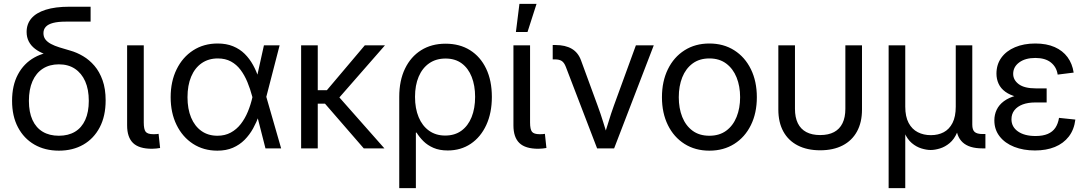

<svg xmlns="http://www.w3.org/2000/svg" viewBox="-20 -762 5585 986"><path d="M282.7 11.7Q210.9 11.7 156.7 -19.5Q102.5 -50.8 72.3 -108.2Q42 -165.5 42 -244.1Q42 -323.7 72.3 -380.1Q102.5 -436.5 156.7 -466.8Q210.9 -497.1 282.2 -497.1V-463.9Q242.7 -472.2 211.7 -483.6Q180.7 -495.1 159.7 -511.5Q138.7 -527.8 127.7 -549.3Q116.7 -570.8 116.7 -598.1Q116.7 -638.7 141.1 -667.5Q165.5 -696.3 214.6 -711.9Q263.7 -727.5 336.4 -727.5H445.3V-650.9H316.9Q278.3 -650.9 252.9 -644.3Q227.5 -637.7 215.3 -624.5Q203.1 -611.3 203.1 -591.8Q203.1 -572.8 213.1 -559.6Q223.1 -546.4 241.7 -536.4Q260.3 -526.4 285.6 -518.6Q311 -510.7 341.3 -502Q374.5 -492.7 406.7 -473.6Q439 -454.6 465.1 -424.1Q491.2 -393.6 506.8 -349.6Q522.5 -305.7 522.5 -246.6Q522.5 -166 492.2 -108.2Q461.9 -50.3 408 -19.3Q354 11.7 282.7 11.7ZM282.2 -64.9Q330.6 -64.9 365 -85.4Q399.4 -106 417.7 -146.2Q436 -186.5 436 -244.1Q436 -302.7 417.5 -344.5Q398.9 -386.2 364.7 -408.9Q330.6 -431.6 282.2 -431.6Q234.4 -431.6 199.7 -409.2Q165 -386.7 146.7 -344.7Q128.4 -302.7 128.4 -244.1Q128.4 -186 146.7 -146Q165 -106 199.5 -85.4Q233.9 -64.9 282.2 -64.9Z M760.7 2Q693.8 2 663.3 -27.6Q632.8 -57.1 632.8 -118.2V-529.3H718.3V-132.8Q718.3 -98.1 728 -85.4Q737.8 -72.8 767.6 -72.8Q775.9 -72.8 782.7 -73.2Q789.6 -73.7 794.4 -74.7L802.2 -2Q793.5 -0.5 782.5 0.7Q771.5 2 760.7 2Z M1096.2 11.7Q1025.4 11.7 971.2 -23.4Q917 -58.6 886.7 -120.6Q856.4 -182.6 856.4 -262.7Q856.4 -343.8 887 -406Q917.5 -468.3 971.9 -503.4Q1026.4 -538.6 1097.7 -538.6Q1142.6 -538.6 1177 -524.4Q1211.4 -510.3 1236.6 -485.4Q1261.7 -460.4 1279.5 -428.2Q1297.4 -396 1308.6 -359.4H1338.9L1347.2 -266.1L1423.8 0H1343.3L1275.4 -266.1Q1265.1 -305.2 1250.5 -340.6Q1235.8 -376 1215.3 -403.3Q1194.8 -430.7 1166 -446.3Q1137.2 -461.9 1098.6 -461.9Q1050.8 -461.9 1015.6 -437.5Q980.5 -413.1 961.7 -368.4Q942.9 -323.7 942.9 -262.7Q942.9 -202.6 961.4 -158.2Q980 -113.8 1014.4 -89.4Q1048.8 -64.9 1096.7 -64.9Q1135.3 -64.9 1165 -81.1Q1194.8 -97.2 1216.6 -125.2Q1238.3 -153.3 1252.9 -188.7Q1267.6 -224.1 1276.4 -263.2L1335.4 -529.3H1416L1347.2 -263.2L1338.9 -170.4H1310.5Q1297.9 -135.3 1279.8 -102.5Q1261.7 -69.8 1236.1 -43.9Q1210.4 -18.1 1176 -3.2Q1141.6 11.7 1096.2 11.7Z M1611.8 -529.3V0H1526.4V-529.3ZM1957 -529.3 1694.8 -229.5H1578.6V-298.8H1658.7L1853.5 -529.3ZM1848.1 0 1647 -231.9 1690.9 -297.9 1954.1 0Z M2030.3 204.1V-264.6Q2030.3 -348.1 2059.8 -409.4Q2089.4 -470.7 2142.8 -504.2Q2196.3 -537.6 2268.1 -537.6Q2340.8 -537.6 2394 -504.2Q2447.3 -470.7 2476.6 -409.4Q2505.9 -348.1 2505.9 -264.2Q2505.9 -182.1 2477.3 -120.1Q2448.7 -58.1 2397.7 -23.7Q2346.7 10.7 2279.3 10.7Q2236.8 10.7 2206.1 -2.7Q2175.3 -16.1 2154.3 -37.1Q2133.3 -58.1 2119.1 -81.1H2115.7V204.1ZM2266.1 -65.9Q2315.4 -65.9 2349.6 -90.8Q2383.8 -115.7 2401.9 -160.6Q2419.9 -205.6 2419.9 -264.6Q2419.9 -322.8 2402.3 -367.2Q2384.8 -411.6 2351.1 -436.5Q2317.4 -461.4 2268.1 -461.4Q2219.2 -461.4 2184.1 -437Q2148.9 -412.6 2130.1 -368.4Q2111.3 -324.2 2111.3 -264.6Q2111.3 -205.1 2129.9 -160.4Q2148.4 -115.7 2183.3 -90.8Q2218.3 -65.9 2266.1 -65.9Z M2744.6 2Q2677.7 2 2647.2 -27.6Q2616.7 -57.1 2616.7 -118.2V-529.3H2702.1V-132.8Q2702.1 -98.1 2711.9 -85.4Q2721.7 -72.8 2751.5 -72.8Q2759.8 -72.8 2766.6 -73.2Q2773.4 -73.7 2778.3 -74.7L2786.1 -2Q2777.3 -0.5 2766.4 0.7Q2755.4 2 2744.6 2ZM2629.4 -597.7 2647.5 -742.2H2735.4L2689 -597.7Z M3046.4 0 2885.7 -418.9Q2877.4 -440.4 2865 -448.7Q2852.5 -457 2830.1 -457H2818.4V-530.8H2832.5Q2883.3 -530.8 2916.3 -511.5Q2949.2 -492.2 2963.9 -451.7L3048.8 -220.2Q3064.9 -176.8 3077.9 -134.3Q3090.8 -91.8 3104 -50.3H3078.1Q3091.8 -91.8 3104.5 -134.5Q3117.2 -177.2 3132.8 -220.2L3245.6 -529.3H3337.4L3133.8 0Z M3623 11.7Q3550.3 11.7 3495.4 -22.9Q3440.4 -57.6 3409.9 -119.6Q3379.4 -181.6 3379.4 -262.7Q3379.4 -344.2 3409.9 -406.5Q3440.4 -468.8 3495.4 -503.7Q3550.3 -538.6 3623 -538.6Q3695.8 -538.6 3750.7 -503.7Q3805.7 -468.8 3836.2 -406.5Q3866.7 -344.2 3866.7 -262.7Q3866.7 -181.6 3836.2 -119.6Q3805.7 -57.6 3750.7 -22.9Q3695.8 11.7 3623 11.7ZM3623 -64.9Q3674.3 -64.9 3709.5 -90.8Q3744.6 -116.7 3762.7 -161.6Q3780.8 -206.5 3780.8 -262.7Q3780.8 -319.3 3762.7 -364.3Q3744.6 -409.2 3709.5 -435.5Q3674.3 -461.9 3623 -461.9Q3571.8 -461.9 3536.6 -435.8Q3501.5 -409.7 3483.6 -364.7Q3465.8 -319.8 3465.8 -262.7Q3465.8 -206.1 3483.6 -161.4Q3501.5 -116.7 3536.4 -90.8Q3571.3 -64.9 3623 -64.9Z M4191.9 9.8Q4125 9.8 4076.7 -15.1Q4028.3 -40 4002.7 -86.9Q3977.1 -133.8 3977.1 -199.2V-529.3H4062.5V-203.1Q4062.5 -159.2 4077.1 -129.2Q4091.8 -99.1 4120.8 -83.7Q4149.9 -68.4 4191.9 -68.4Q4234.4 -68.4 4263.2 -83.7Q4292 -99.1 4306.6 -129.2Q4321.3 -159.2 4321.3 -203.1V-529.3H4406.7V-199.2Q4406.7 -133.8 4381.1 -86.9Q4355.5 -40 4307.4 -15.1Q4259.3 9.8 4191.9 9.8Z M4543.5 204.1V-529.3H4628.9V-214.4Q4628.9 -163.1 4646.2 -130.6Q4663.6 -98.1 4693.4 -83Q4723.1 -67.9 4760.3 -67.9Q4797.9 -67.9 4826.4 -83Q4855 -98.1 4871.6 -130.6Q4888.2 -163.1 4888.2 -214.4V-529.3H4973.1V-122.1Q4973.1 -95.2 4985.1 -84.5Q4997.1 -73.7 5026.4 -73.7H5040.5V0H5024.9Q4957 0 4923.6 -31Q4890.1 -62 4890.1 -121.6V-170.9H4910.2Q4910.2 -116.7 4895.3 -81.8Q4880.4 -46.9 4856.9 -27.3Q4833.5 -7.8 4807.4 0.2Q4781.2 8.3 4759.3 8.3Q4737.8 8.3 4711.7 0.2Q4685.5 -7.8 4662.4 -27.3Q4639.2 -46.9 4624.3 -81.8Q4609.4 -116.7 4609.4 -170.9H4628.9V204.1Z M5294.9 10.7Q5235.8 10.7 5188.5 -7.8Q5141.1 -26.4 5113.8 -61.3Q5086.4 -96.2 5086.4 -143.6Q5086.4 -173.3 5098.4 -198.5Q5110.4 -223.6 5135.3 -242.2Q5160.2 -260.7 5198.7 -271.2Q5237.3 -281.7 5291.5 -281.7H5355V-235.8H5295.9Q5259.3 -235.8 5231.9 -225.6Q5204.6 -215.3 5189.5 -196Q5174.3 -176.8 5174.3 -149.4Q5174.3 -110.4 5207.8 -86.9Q5241.2 -63.5 5297.9 -63.5Q5335.4 -63.5 5360.6 -74.2Q5385.7 -85 5399.7 -105.7Q5413.6 -126.5 5418.5 -156.7L5502.4 -147.9Q5496.1 -96.2 5468.8 -60.8Q5441.4 -25.4 5397.2 -7.3Q5353 10.7 5294.9 10.7ZM5295.4 -253.9Q5242.2 -253.9 5204.3 -263.7Q5166.5 -273.4 5142.8 -290.8Q5119.1 -308.1 5108.2 -332Q5097.2 -356 5097.2 -383.8Q5097.2 -430.7 5122.3 -465.6Q5147.5 -500.5 5192.6 -519.5Q5237.8 -538.6 5296.9 -538.6Q5354.5 -538.6 5396 -520.3Q5437.5 -502 5462.2 -468.5Q5486.8 -435.1 5493.7 -389.2L5411.6 -378.9Q5405.8 -418 5376.7 -441.2Q5347.7 -464.4 5296.9 -464.4Q5245.1 -464.4 5214.1 -441.4Q5183.1 -418.5 5183.1 -382.8Q5183.1 -351.1 5211.9 -329.6Q5240.7 -308.1 5300.3 -308.1H5355V-253.9Z"/></svg>

Font: Inter 24pt
Style: Regular
Weight: 400
Designer: Rasmus Andersson
Foundry: rsms
Version: Version 4.001;git-66647c0bb